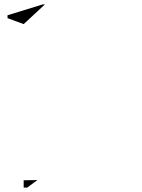

<svg xmlns="http://www.w3.org/2000/svg" viewBox="-20 -850 642 868"><path d="M87 -741C87 -741 183 -830 183 -830C183 -830 173 -830 173 -830C173 -830 14 -781 14 -781C14 -781 14 -768 14 -768C14 -768 87 -741 87 -741ZM149 -36C149 -36 87 -35 87 -35C87 -35 87 -2 87 -2C87 -2 103 -2 103 -2C103 -2 149 -36 149 -36Z"/></svg>

Font: Only Serifs
Style: Regular
Weight: 500
Designer: Matt LaGrandeur
Version: Version 0.001